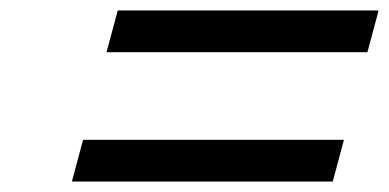

<svg xmlns="http://www.w3.org/2000/svg" viewBox="-20 -530 746 368"><path d="M157.8 -182H577.8H617.8L639.2 -262H599.2H179.2H139.2L117.8 -182ZM224.2 -430H644.2H684.2L705.7 -510H665.7H245.7H205.7L184.2 -430Z"/></svg>

Font: Nordica Advanced
Style: RegularObl
Weight: 300
Version: Version 1.07